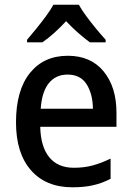

<svg xmlns="http://www.w3.org/2000/svg" viewBox="-20 -786 559 816"><path d="M268 -549Q366 -549 420.5 -482.5Q475 -416 475 -307V-247H151Q153 -162 189.5 -117.5Q226 -73 294 -73Q338 -73 374.5 -83Q411 -93 450 -112V-26Q413 -7 375 1.5Q337 10 288 10Q175 10 111.5 -62.5Q48 -135 48 -266Q48 -402 107 -475.5Q166 -549 268 -549ZM267 -469Q217 -469 187.5 -432.5Q158 -396 153 -324H375Q374 -387 348 -428Q322 -469 267 -469ZM315 -766Q327 -744 347 -717Q367 -690 388.5 -664Q410 -638 429 -617V-606H362Q339 -623 312.5 -646Q286 -669 261 -696Q209 -640 160 -606H95V-617Q113 -638 134.5 -664.5Q156 -691 175.5 -717.5Q195 -744 207 -766Z"/></svg>

Font: Noto Sans Tamil SemiCondensed Medium
Style: Regular
Weight: 500
Width: 4
Designer: Jelle Bosma - Monotype Design Team
Foundry: Monotype Imaging Inc.
Version: Version 2.004; ttfautohint (v1.8.4.7-5d5b)